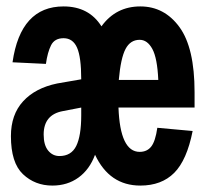

<svg xmlns="http://www.w3.org/2000/svg" viewBox="-20 -566 640 598"><path d="M143 12Q89 12 51.5 -23.5Q14 -59 14 -142Q14 -209 52 -250.5Q90 -292 158 -306L233 -319Q233 -388 220 -417.5Q207 -447 178 -447Q150 -447 139 -425Q128 -403 123 -367L19 -372Q44 -546 178 -546Q257 -546 296 -484Q341 -546 417 -546Q492 -546 539 -481.5Q586 -417 586 -279V-231H349Q354 -93 415 -93Q438 -93 451 -109.5Q464 -126 470 -168L580 -158Q562 -67 522.5 -27.5Q483 12 417 12Q321 12 276 -84Q259 -38 224.5 -13Q190 12 143 12ZM350 -317H473Q470 -385 454.5 -413.5Q439 -442 415 -442Q386 -442 371 -413.5Q356 -385 350 -317ZM165 -80Q202 -80 217.5 -111.5Q233 -143 233 -207V-231L176 -220Q116 -209 116 -147Q116 -114 130 -97Q144 -80 165 -80Z"/></svg>

Font: Geist Mono SemiBold
Style: Regular
Weight: 600
Monospace: yes
Designer: Basement.studio, Andrés Briganti, Mateo Zaragoza
Foundry: Basement.studio, Vercel, Andrés Briganti, Guido Ferreyra, Mateo Zaragoza
Version: Version 1.500; ttfautohint (v1.8.4.7-5d5b)